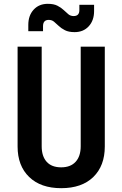

<svg xmlns="http://www.w3.org/2000/svg" viewBox="-20 -974 640 1004"><path d="M300 10Q193 10 132.5 -48.5Q72 -107 72 -208V-730H198V-209Q198 -157 224 -128Q250 -99 300 -99Q349 -99 375.5 -128Q402 -157 402 -209V-730H528V-208Q528 -107 468 -48.5Q408 10 300 10ZM370 -806Q339 -806 319.5 -816Q300 -826 287 -838.5Q274 -851 262.5 -860.5Q251 -870 235 -870Q205 -870 205 -837V-811H128V-844Q128 -893 156 -923.5Q184 -954 230 -954Q261 -954 280.5 -944Q300 -934 313 -921.5Q326 -909 337.5 -899.5Q349 -890 365 -890Q395 -890 395 -921V-949H472V-916Q472 -867 444 -836.5Q416 -806 370 -806Z"/></svg>

Font: NKDuy Mono
Style: Bold
Weight: 700
Monospace: yes
Designer: NKDuy
Foundry: NKDuy
Version: Version 2.251; ttfautohint (v1.8.4.7-5d5b)